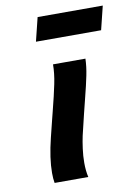

<svg xmlns="http://www.w3.org/2000/svg" viewBox="-81 -755 578 809"><g transform="rotate(-10 208.0 -350.5)"><path d="M273.9 -325.2 259.3 -266.6 237.3 -174.8Q232.4 -152.3 228.3 -121.8Q224.1 -91.3 224.1 -61.5Q224.1 -27.3 230.5 0H86.4Q83 -18.6 83 -43Q83 -105.5 104 -190.4L123 -267.1L130.4 -296.4Q147.9 -364.7 157.2 -410.2Q166.5 -455.6 166.5 -493.2H305.2Q304.2 -459.5 296.6 -422.1Q289.1 -384.8 273.9 -325.2ZM137.2 -700.7H416L391.1 -599.6H112.3Z"/></g></svg>

Font: Lesson One
Style: Bold Italic
Weight: 700
Italic angle: -14°
Designer: But Ko, Victor Gaultney, Annie Olsen, Julie Remington, Don Collingsworth, Eric Hays, Becca Hirsbrunner
Version: Version 1.100